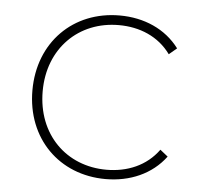

<svg xmlns="http://www.w3.org/2000/svg" viewBox="-44 -568 639 615"><g transform="rotate(5 276.0 -260.0)"><path d="M317 3C395 3 465 -27 509 -86L484 -106C445 -52 384 -27 317 -27C188 -27 92 -121 92 -260C92 -398 188 -492 317 -492C384 -492 445 -467 484 -413L509 -434C465 -493 395 -523 317 -523C168 -523 59 -415 59 -260C59 -105 168 3 317 3Z"/></g></svg>

Font: Talent ExtraLight
Style: Regular
Weight: 200
Designer: Mike Powis
Version: Version 1.001;hotconv 1.0.109;makeotfexe 2.5.65596